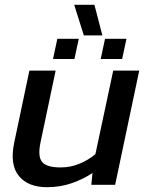

<svg xmlns="http://www.w3.org/2000/svg" viewBox="-20 -767 619 797"><path d="M328 -620 288 -747H372L405 -620ZM200 -522 218 -606H307L289 -522ZM398 -522 416 -606H505L487 -522ZM175 10Q96 10 58 -37Q20 -84 39 -175L102 -474H211L148 -175Q136 -117 155 -94.5Q174 -72 232 -72Q272 -72 309 -87Q346 -102 376 -127L450 -474H558L458 0H359L364 -49Q327 -24 279 -7Q231 10 175 10Z"/></svg>

Font: Kanit
Style: Italic
Weight: 400
Italic angle: -12°
Designer: Katatrad Team
Foundry: CadsonDemak
Version: Version 2.000; ttfautohint (v1.8.3)